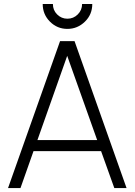

<svg xmlns="http://www.w3.org/2000/svg" viewBox="-20 -960 687 980"><path d="M198 -939.5H250Q250 -908 271.5 -886.5Q293.5 -864.5 324 -864.5Q355 -864.5 377 -886.5Q399 -908.5 399 -939.5H451Q451 -886 413.5 -849.5Q375.5 -812.5 324 -812.5Q272 -812.5 235 -849.5Q198 -886.5 198 -939.5ZM496 -188.5H151L84.5 0H21L286.5 -750H360.5L626 0H563.5ZM476 -245 323 -675 171 -245Z"/></svg>

Font: Russisch Sans Light
Style: Regular
Weight: 300
Designer: Michael Sharanda (font) & Cristiano Sobral (main changes)
Foundry: Michael Sharanda
Version: Version 2.00;September 8, 2020;FontCreator 13.0.0.2681 64-bi